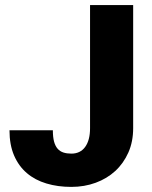

<svg xmlns="http://www.w3.org/2000/svg" viewBox="-20 -731 602 761"><path d="M336.9 -710.9H507.8V-223.1Q507.8 -169.4 488.8 -126.5Q469.7 -83.5 436.8 -53.2Q403.8 -22.9 359.1 -6.6Q314.5 9.8 262.7 9.8Q209 9.8 164.1 -3.7Q119.1 -17.1 86.7 -44.7Q54.2 -72.3 35.9 -114.5Q17.6 -156.7 17.6 -214.8H189.5Q189.5 -187.5 194.3 -169.7Q199.2 -151.9 208.5 -141.4Q217.8 -130.9 231.4 -126.5Q245.1 -122.1 262.7 -122.1Q298.3 -122.1 317.6 -148.7Q336.9 -175.3 336.9 -223.1Z"/></svg>

Font: RobotoDraft
Style: Black
Weight: 900
Designer: Google
Version: Version 2.000980w3; 2014; ttfautohint (v1.1) -l 5 -r 24 -G 4